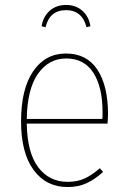

<svg xmlns="http://www.w3.org/2000/svg" viewBox="-20 -745 516 775"><path d="M414 -246H88Q90 -128 134.5 -69.5Q179 -11 253 -11Q292 -11 321.5 -24.5Q351 -38 383 -66L396 -51Q363 -21 329.5 -5.5Q296 10 253 10Q166 10 115.5 -59Q65 -128 65 -255Q65 -386 114 -457.5Q163 -529 246 -529Q330 -529 373 -464Q416 -399 416 -284Q416 -268 414 -246ZM394 -292Q394 -393 357 -451Q320 -509 247 -509Q177 -509 133.5 -447.5Q90 -386 88 -265H393Q394 -273 394 -292ZM345 -639 329 -635Q321 -669 300 -686.5Q279 -704 247 -704Q180 -704 164 -635L148 -639Q154 -678 180.5 -701.5Q207 -725 247 -725Q286 -725 312.5 -701.5Q339 -678 345 -639Z"/></svg>

Font: Fira Sans Condensed Thin
Style: Regular
Weight: 250
Width: 3
Designer: Carrois Corporate & Edenspiekermann AG
Foundry: Carrois Corporate GbR & Edenspiekermann AG
Version: Version 4.203